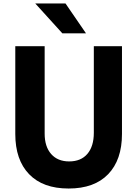

<svg xmlns="http://www.w3.org/2000/svg" viewBox="-20 -1066 790 1105"><path d="M68 -800H237V-297Q237 -222 274.5 -179.5Q312 -137 378 -137Q446 -137 483 -180.5Q520 -224 520 -302V-800H682V-295Q682 -146 602.5 -63.5Q523 19 375 19Q227 19 147.5 -63.5Q68 -146 68 -295ZM475 -874H339L183 -1046H357Z"/></svg>

Font: Martian Mono SemiExpanded SemiExpanded
Style: Bold
Weight: 700
Width: 6
Monospace: yes
Version: Version 1.000